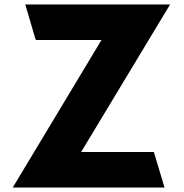

<svg xmlns="http://www.w3.org/2000/svg" viewBox="-20 -832 825 859"><path d="M93 -812 139 -656 142 -653H434L37 7H716L669 -150L668 -152H343L741 -812Z"/></svg>

Font: Hussar Woodtype
Style: SeBd
Weight: 900
Foundry: Cannot Into Space Fonts
Version: Version 1.07